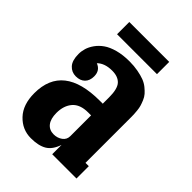

<svg xmlns="http://www.w3.org/2000/svg" viewBox="-194 -716 817 817"><g transform="rotate(45 215.0 -307.0)"><path d="M91.8 -629.9H332V-556.2H91.8ZM383.8 -347.2V-74.2H403.8V0H257.8V-56.2Q244.1 -15.6 217.5 0.2Q190.9 16.1 145 16.1Q93.3 16.1 56.6 -22.5Q20 -61 20 -129.9Q20 -304.2 240.2 -304.2H257.8V-342.8Q257.8 -393.6 240 -412.8Q222.2 -432.1 187 -432.1Q142.1 -432.1 118.2 -408.2Q149.9 -396 149.9 -360.8Q149.9 -334.5 135 -319.8Q120.1 -305.2 94.2 -305.2Q68.8 -305.2 52 -323.7Q35.2 -342.3 35.2 -380.9Q35.2 -397.9 40.3 -415Q45.4 -432.1 58.1 -450Q70.8 -467.8 90.1 -481.4Q109.4 -495.1 140.6 -503.7Q171.9 -512.2 210.9 -512.2Q238.8 -512.2 262.2 -507.8Q285.6 -503.4 302.5 -497.1Q319.3 -490.7 332.5 -480Q345.7 -469.2 354.2 -459.5Q362.8 -449.7 368.7 -435.5Q374.5 -421.4 377.4 -411.4Q380.4 -401.4 381.8 -387Q383.3 -372.6 383.5 -365.7Q383.8 -358.9 383.8 -347.2ZM202.1 -64Q224.6 -64 241.2 -76.2Q257.8 -88.4 257.8 -108.9V-233.9H240.2Q191.9 -233.9 168.9 -207.3Q146 -180.7 146 -137.2Q146 -101.6 160.9 -82.8Q175.8 -64 202.1 -64Z"/></g></svg>

Font: Margherita Black
Style: Regular
Weight: 900
Designer: James Puckett
Foundry: Dunwich Type Founders
Version: Version 1.008;hotconv 1.0.109;makeotfexe 2.5.65596